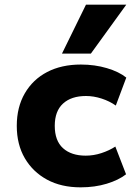

<svg xmlns="http://www.w3.org/2000/svg" viewBox="-20 -793 584 824"><path d="M326 11Q243 11 182 -22Q121 -55 86.5 -114Q52 -173 52 -253Q52 -333 86.5 -392.5Q121 -452 182.5 -484Q244 -516 327 -516Q387 -516 439 -500.5Q491 -485 522 -460L477 -340Q450 -359 416 -370Q382 -381 349 -381Q286 -381 250.5 -348.5Q215 -316 215 -253Q215 -189 250.5 -157Q286 -125 348 -125Q382 -125 415.5 -136Q449 -147 475 -164L521 -45Q489 -20 438 -4.5Q387 11 326 11ZM246 -563 349 -773H522L370 -563Z"/></svg>

Font: Nunito Sans 6pt ExtraBold
Style: Regular
Weight: 800
Version: Version 3.101;gftools[0.9.27]